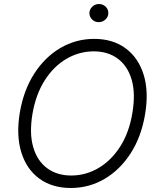

<svg xmlns="http://www.w3.org/2000/svg" viewBox="-20 -932 797 962"><path d="M707 -359.7Q688.2 -247.2 634.8 -164.1Q581.3 -81 503.7 -35.5Q426.1 9.9 335.2 9.9Q241.8 9.9 177.7 -36.6Q113.6 -83.1 87 -168Q60.4 -252.8 79.2 -367.5Q98.4 -480.5 151.8 -563.4Q205.3 -646.3 283 -691.8Q360.8 -737.2 452.1 -737.2Q544.4 -737.2 608.3 -690.7Q672.2 -644.2 699.2 -559.5Q726.2 -474.8 707 -359.7ZM643.5 -367.5Q659.8 -464.8 639.4 -533.6Q619 -602.3 569.6 -638.5Q520.2 -674.7 449.9 -674.7Q377.1 -674.7 313 -637.3Q248.9 -599.8 204 -529.3Q159.1 -458.8 142.4 -359.7Q126.4 -262.8 146.7 -194.1Q166.9 -125.4 216.4 -89Q266 -52.6 336.6 -52.6Q409.8 -52.6 473.7 -90.2Q537.6 -127.8 582.6 -198.3Q627.5 -268.8 643.5 -367.5ZM474.8 -821Q454.9 -821 441.2 -834.7Q427.6 -848.4 427.9 -867.5Q428.6 -885.7 442.6 -898.8Q456.7 -911.9 475.9 -911.9Q495.7 -911.9 509.6 -898.3Q523.4 -884.6 522.7 -865.4Q522.4 -847.3 508.2 -834.2Q494 -821 474.8 -821Z"/></svg>

Font: Inter Light  BETA
Style: Italic
Weight: 300
Italic angle: 9.39999°
Designer: Rasmus Andersson
Foundry: rsms
Version: Version 3.011;git-f93a4a705